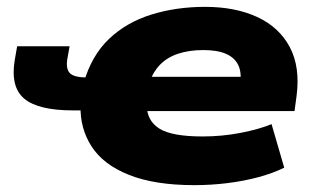

<svg xmlns="http://www.w3.org/2000/svg" viewBox="-20 -529 912 560"><path d="M547 11Q431 11 356 -19Q281 -49 247 -102Q213 -155 215 -221L228 -207H193Q92 -207 51 -241Q10 -275 23 -354L30 -394H183L176 -355Q172 -326 185 -314.5Q198 -303 235 -303H257L224 -287Q247 -367 298 -415.5Q349 -464 421.5 -486.5Q494 -509 578 -509Q666 -509 730 -479.5Q794 -450 825 -392Q856 -334 845 -249L839 -205H385L408 -221Q409 -176 445.5 -153.5Q482 -131 571 -131Q628 -131 682 -141.5Q736 -152 772 -167L809 -40Q777 -24 734.5 -12.5Q692 -1 644 5Q596 11 547 11ZM573 -383Q532 -383 500 -372.5Q468 -362 447 -340.5Q426 -319 415 -287L400 -305H705L681 -286Q685 -320 674 -341Q663 -362 638 -372.5Q613 -383 573 -383Z"/></svg>

Font: Nunito Sans 10pt Expanded Black
Style: Italic
Weight: 900
Width: 7
Italic angle: -9°
Designer: Vernon Adams
Foundry: Vernon Adams
Version: Version 3.101;gftools[0.9.27]